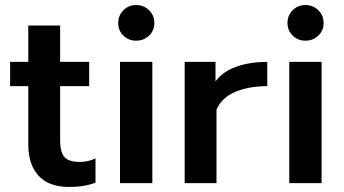

<svg xmlns="http://www.w3.org/2000/svg" viewBox="-20 -725 1361 760"><path d="M92 -153V-384H20V-480H92V-624H218V-480H333V-384H218V-169Q218 -123 235 -103.5Q252 -84 297 -84Q328 -84 358 -98V-2Q315 15 253 15Q174 15 133 -29Q92 -73 92 -153Z M448 -634Q448 -664 468.5 -684.5Q489 -705 519 -705Q549 -705 570 -684.5Q591 -664 591 -634Q591 -604 570 -584Q549 -564 519 -564Q489 -564 468.5 -584Q448 -604 448 -634ZM455 -480H583V0H455Z M711 -480H833V-403Q862 -442 915.5 -461Q969 -480 1038 -480V-384Q965 -384 911.5 -361.5Q858 -339 837 -291V0H711Z M1118 -634Q1118 -664 1138.5 -684.5Q1159 -705 1189 -705Q1219 -705 1240 -684.5Q1261 -664 1261 -634Q1261 -604 1240 -584Q1219 -564 1189 -564Q1159 -564 1138.5 -584Q1118 -604 1118 -634ZM1125 -480H1253V0H1125Z"/></svg>

Font: Prompt Medium
Style: Regular
Weight: 500
Designer: Katatrad Team
Foundry: CadsonDemak
Version: Version 1.001